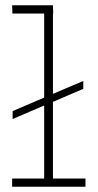

<svg xmlns="http://www.w3.org/2000/svg" viewBox="-20 -706 369 726"><path d="M180.2 -30.8H303.2V0H25.9V-30.8H147V-307.1L27.8 -255.9V-286.1L147 -336.9V-654.8H26.9L25.9 -686H180.2L181.2 -654.8H180.2V-351.1L294.9 -399.9V-370.1L180.2 -320.8Z"/></svg>

Font: BioRhyme ExtraLight
Style: Regular
Weight: 275
Designer: Aoife Mooney
Foundry: Aoife Mooney Type
Version: Version 1.500;PS 001.500;hotconv 1.0.88;makeotf.lib2.5.64775